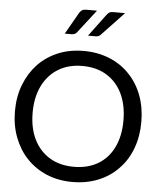

<svg xmlns="http://www.w3.org/2000/svg" viewBox="-62 -1008 891 1070"><g transform="rotate(5 383.5 -473.5)"><path d="M383 8Q304 8 239.5 -19Q175 -46 128 -95Q82 -143 56 -210.5Q30 -278 30 -358Q30 -439 56 -506Q82 -573 128 -622Q175 -671 239.5 -698Q304 -725 383 -725Q462 -725 528 -698Q594 -671 640 -622Q687 -573 712 -506Q737 -439 737 -358Q737 -278 712 -210.5Q687 -143 640 -95Q594 -46 528 -19Q462 8 383 8ZM383 -77Q462 -77 519 -111Q576 -145 606.5 -208.5Q637 -272 637 -358Q637 -444 606.5 -507.5Q576 -571 519 -606Q462 -641 383 -641Q305 -641 248 -606Q191 -571 160 -507.5Q129 -444 129 -358Q129 -272 160 -209Q191 -146 248 -111.5Q305 -77 383 -77ZM378 -955H437L337 -826Q327 -812 306 -812H269L338 -933Q345 -944 353 -949.5Q361 -955 378 -955ZM528 -955H594L472 -826Q461 -812 442 -812H399L489 -933Q497 -944 504.5 -949.5Q512 -955 528 -955Z"/></g></svg>

Font: Aleo
Style: Regular
Weight: 400
Designer: Alessio Laiso
Foundry: Alessio Laiso
Version: Version 2.001; ttfautohint (v1.8.4.7-5d5b);gftools[0.9.29]